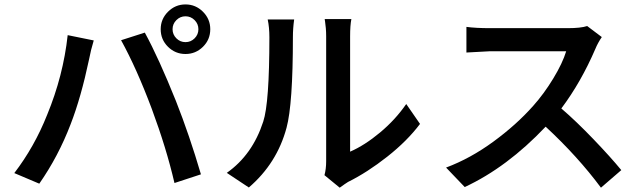

<svg xmlns="http://www.w3.org/2000/svg" viewBox="-20 -829 2970 885"><path d="M793 -736.3Q775.4 -718.8 775.4 -694.3Q775.4 -669.9 793 -652.3Q810.5 -634.8 835 -634.8Q859.4 -634.8 877 -652.3Q894.5 -669.9 894.5 -694.3Q894.5 -718.8 877 -736.3Q859.4 -753.9 835 -753.9Q810.5 -753.9 793 -736.3ZM45.9 -31.2Q138.7 -152.3 197.3 -299.8Q271.5 -479.5 292 -667L412.1 -642.6Q398.4 -597.7 390.6 -555.7Q353.5 -379.9 305.7 -256.8Q249 -108.4 161.1 17.6ZM538.1 -643.6 647.5 -678.7Q711.9 -560.5 791 -363.3Q853.5 -205.1 906.2 -25.4L784.2 14.6Q747.1 -145.5 679.7 -327.1Q609.4 -514.6 538.1 -643.6ZM720.7 -694.3Q720.7 -741.2 754.4 -774.9Q788.1 -808.6 835 -808.6Q881.8 -808.6 915.5 -774.9Q949.2 -741.2 949.2 -694.3Q949.2 -646.5 915.5 -613.3Q881.8 -580.1 835 -580.1Q788.1 -580.1 754.4 -613.3Q720.7 -646.5 720.7 -694.3Z M1475.6 -21.5Q1483.4 -49.8 1483.4 -85.9V-662.1Q1483.4 -680.7 1481.9 -698.7Q1480.5 -716.8 1478.5 -728.5Q1476.6 -740.2 1476.6 -741.2H1599.6Q1593.8 -711.9 1593.8 -661.1V-129.9Q1661.1 -159.2 1731.9 -218.3Q1802.7 -277.3 1852.5 -349.6L1916 -257.8Q1857.4 -179.7 1765.1 -106.9Q1672.9 -34.2 1584 9.8Q1571.3 17.6 1545.9 36.1ZM1025.4 -32.2Q1143.6 -115.2 1193.4 -268.6Q1221.7 -354.5 1221.7 -657.2Q1221.7 -703.1 1213.9 -739.3H1335.9Q1330.1 -698.2 1330.1 -658.2Q1330.1 -348.6 1300.8 -240.2Q1256.8 -76.2 1127 35.2Z M2753.9 -658.2Q2735.4 -630.9 2724.6 -604.5Q2658.2 -450.2 2567.4 -329.1Q2636.7 -269.5 2715.8 -187Q2794.9 -104.5 2843.8 -44.9L2750 36.1Q2643.6 -107.4 2495.1 -245.1Q2317.4 -57.6 2122.1 33.2L2036.1 -56.6Q2148.4 -98.6 2254.4 -176.3Q2360.4 -253.9 2437.5 -340.8Q2487.3 -396.5 2530.3 -467.3Q2573.2 -538.1 2589.8 -592.8H2239.3Q2235.4 -592.8 2129.9 -586.9V-705.1Q2172.9 -699.2 2239.3 -699.2H2596.7Q2657.2 -699.2 2686.5 -709Z"/></svg>

Font: Min Sans SemiBold
Style: Regular
Weight: 600
Designer: Jinseong-Kim, NotoSansCJK, Nunito
Foundry: Jinseong-Kim
Version: Version 1.400;Glyphs 3.1.2 (3151)